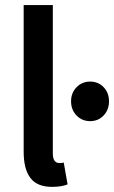

<svg xmlns="http://www.w3.org/2000/svg" viewBox="-20 -726 449 756"><path d="M185.1 9.8Q126 9.8 99.6 -25.4Q73.2 -60.5 73.2 -127.9V-706.1H188V-122.1Q188 -84 213.9 -84Q223.1 -84 231 -85.9L246.1 0Q222.7 9.8 185.1 9.8ZM259.8 -327.1Q259.8 -360.4 281.5 -382.6Q303.2 -404.8 335 -404.8Q366.7 -404.8 387.9 -382.8Q409.2 -360.8 409.2 -327.1Q409.2 -293.5 387.9 -271.2Q366.7 -249 335 -249Q303.2 -249 281.5 -271.2Q259.8 -293.5 259.8 -327.1Z"/></svg>

Font: Source Sans 3 Semibold
Style: Regular
Weight: 600
Designer: Paul D. Hunt
Foundry: Adobe
Version: Version 3.052;hotconv 1.1.0;makeotfexe 2.6.0